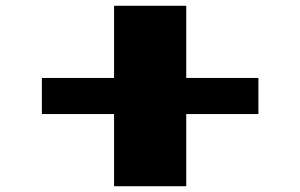

<svg xmlns="http://www.w3.org/2000/svg" viewBox="-20 -895 1040 665"><path d="M375 -250V-500H125V-625H375V-875H625V-625H875V-500H625V-250Z"/></svg>

Font: Press Start 2P
Style: Regular
Weight: 400
Designer: CodeMan38
Foundry: CodeMan38
Version: Version 3.000